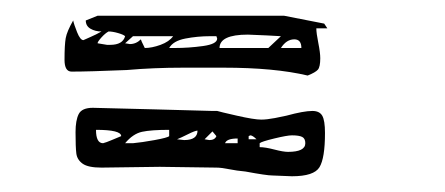

<svg xmlns="http://www.w3.org/2000/svg" viewBox="-20 -367 566 244"><path d="M141 -278Q93 -276 71 -276Q62 -276 62 -291Q62 -310 63.5 -318.5Q65 -327 73 -341Q74 -336 78 -326Q82 -316 86 -316Q88 -317 95 -320Q102 -323 109 -327Q101 -327 95 -330.5Q89 -334 89 -341L104 -347H341L392 -337L396 -331H382Q382 -325 384.5 -312.5Q387 -300 387 -293Q387 -282 384 -278.5Q381 -275 371 -271Q329 -281 264 -281H213Q175 -281 141 -278ZM104 -312 116 -310H120Q136 -310 139 -321Q137 -323 130 -325Q123 -327 118 -327Q114 -325 109 -319.5Q104 -314 104 -312ZM295 -323Q259 -323 259 -306H321L337 -321L319 -322ZM164 -306Q173 -306 184 -310Q195 -314 200 -321H149L139 -312L145 -311Q153 -311 159 -317Q159 -316 164 -306ZM247 -321Q231 -321 215.5 -318Q200 -315 195 -306H202Q220 -306 238 -308.5Q256 -311 256 -318L255 -321ZM337 -306H363Q363 -317 354 -317Q344 -317 337 -306ZM76 -199Q76 -214 80 -222Q84 -230 98 -230L177 -228L250 -226H256Q259 -225 281 -220Q303 -215 312 -215Q319 -215 329.5 -217Q340 -219 344 -220Q366 -226 377 -226Q386 -226 389.5 -220Q393 -214 393 -198Q393 -166 386 -154.5Q379 -143 351 -143L326 -144Q319 -144 292 -149Q281 -150 271 -152Q261 -154 255 -154L183 -155L109 -154Q92 -154 85 -159Q78 -164 77 -172Q76 -180 76 -199ZM139 -185H149Q160 -186 176.5 -189Q193 -192 195 -194V-202Q172 -202 160.5 -199.5Q149 -197 139 -185ZM111 -185Q115 -186 122 -189Q129 -192 134 -194Q134 -202 102 -202Q102 -185 111 -185ZM205 -190 214 -189Q231 -189 231 -201Q228 -201 219 -196.5Q210 -192 205 -190ZM246 -189Q253 -189 255 -194L250 -200L240 -190ZM306 -190Q301 -195 298 -195L296 -194V-190ZM346 -174Q368 -174 368 -185Q368 -191 364 -193Q360 -195 351 -195Q345 -195 328.5 -191Q312 -187 310 -185V-180Q317 -180 328.5 -177Q340 -174 346 -174ZM266 -185H282V-191Q268 -191 266 -185Z"/></svg>

Font: Cabin Sketch
Style: Regular
Weight: 400
Version: Version 1.100